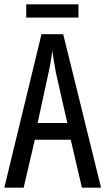

<svg xmlns="http://www.w3.org/2000/svg" viewBox="-20 -873 490 893"><path d="M361 0 309 -223H142L90 0H0L173 -714H274L450 0ZM240 -535Q235 -563 230.5 -589Q226 -615 223 -638Q218 -590 206 -536L155 -301H293ZM345 -853V-791H102V-853Z"/></svg>

Font: Noto Sans Bengali ExtraCondensed
Style: Regular
Weight: 400
Width: 2
Designer: Jelle Bosma - Monotype Design Team
Foundry: Monotype Imaging Inc.
Version: Version 2.003; ttfautohint (v1.8.4.7-5d5b)